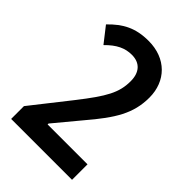

<svg xmlns="http://www.w3.org/2000/svg" viewBox="-213 -818 912 912"><g transform="rotate(45 243.0 -362.0)"><path d="M444 0V-104H176V-110L284 -240C382 -355 428 -429 428 -536C428 -646 353 -724 235 -724C148 -724 93 -695 36 -636L97 -558C141 -603 180 -621 225 -621C281 -621 310 -586 310 -528C310 -451 280 -398 187 -279L35 -86V0Z"/></g></svg>

Font: Noto Sans Gujarati UI Condensed SemiBold
Style: Regular
Weight: 600
Width: 3
Designer: Jelle Bosma - Monotype Design Team, Universal Thirst
Foundry: Monotype Imaging Inc.
Version: Version 2.106